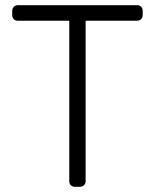

<svg xmlns="http://www.w3.org/2000/svg" viewBox="-20 -720 597 740"><path d="M530 -677V-662Q530 -652 523.5 -646Q517 -640 507 -640H310V-22Q310 -12 303.5 -6Q297 0 287 0H269Q259 0 253 -6Q247 -12 247 -22V-640H49Q39 -640 33 -646Q27 -652 27 -662V-677Q27 -687 33 -693.5Q39 -700 49 -700H507Q518 -700 524 -694Q530 -688 530 -677Z"/></svg>

Font: Hezaedrus Light
Style: Regular
Weight: 300
Designer: Hubert & Fischer
Foundry: Hubert & Fischer
Version: Version 1.10;September 3, 2019;FontCreator 11.5.0.2425 64-bi